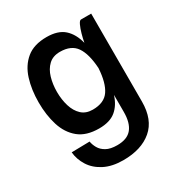

<svg xmlns="http://www.w3.org/2000/svg" viewBox="-170 -625 883 946"><g transform="rotate(-30 272.0 -152.5)"><path d="M481 0Q481 103 421 154Q361 205 258 205Q195 205 151 182.5Q107 160 83.5 123Q60 86 56 44L159 42Q162 61 173 80.5Q184 100 207 113Q230 126 269 126Q326 126 352 94Q378 62 378 0V-97Q362 -46 328 -18Q294 10 233 10Q160 10 117.5 -25Q75 -60 56.5 -119Q38 -178 38 -250Q38 -322 56.5 -381Q75 -440 117.5 -475Q160 -510 232 -510Q297 -510 331.5 -479Q366 -448 380 -392Q384 -414 391 -439Q398 -464 406.5 -482Q415 -500 423 -500H481ZM253 -414Q213 -414 188.5 -391Q164 -368 153 -330.5Q142 -293 142 -250Q142 -206 153.5 -168.5Q165 -131 189 -108.5Q213 -86 252 -86Q317 -86 345 -127Q373 -168 378 -249V-250Q373 -332 345 -373Q317 -414 253 -414Z"/></g></svg>

Font: Haskoy SemiBold
Style: Regular
Weight: 600
Designer: Ertekin Erdin
Foundry: Ertekin Erdin
Version: Version 1.500; ttfautohint (v1.8.3)